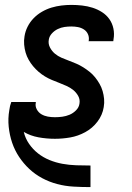

<svg xmlns="http://www.w3.org/2000/svg" viewBox="-20 -558 540 783"><path d="M348 205Q314 205 279.5 203Q245 201 213 192.5Q181 184 152 168.5Q123 153 99.5 131Q76 109 58 82Q40 55 29.5 24Q19 -7 15.5 -41Q12 -75 18 -109Q19 -118 21 -126Q23 -134 26 -142H126Q126 -142 126 -141Q126 -140 126 -139Q123 -125 130 -112Q137 -99 149 -92Q161 -85 175 -82.5Q189 -80 204 -80Q219 -80 234 -82Q249 -84 263.5 -90Q278 -96 290 -108Q302 -120 304 -135Q307 -152 299 -166.5Q291 -181 278.5 -191Q266 -201 251.5 -207.5Q237 -214 221.5 -220Q206 -226 191.5 -232Q177 -238 163 -246.5Q149 -255 137 -265.5Q125 -276 115 -288Q105 -300 97 -314Q89 -328 84.5 -343.5Q80 -359 78.5 -376Q77 -393 80 -410Q83 -430 92.5 -449Q102 -468 117 -483.5Q132 -499 151 -510Q170 -521 190 -527Q210 -533 230.5 -535.5Q251 -538 271 -538Q293 -538 315 -535.5Q337 -533 357.5 -526.5Q378 -520 396 -508.5Q414 -497 426 -480Q438 -463 442.5 -441.5Q447 -420 443 -398Q443 -396 442.5 -394Q442 -392 442 -390H341Q342 -391 342 -392Q342 -393 342 -393Q344 -407 338.5 -419Q333 -431 322 -438Q311 -445 298 -447.5Q285 -450 271 -450Q257 -450 243 -448Q229 -446 215.5 -439.5Q202 -433 191.5 -421.5Q181 -410 179 -396Q176 -379 184 -364Q192 -349 204 -339Q216 -329 231 -322.5Q246 -316 261 -310.5Q276 -305 291 -298.5Q306 -292 319.5 -283.5Q333 -275 345.5 -265Q358 -255 368 -242.5Q378 -230 386 -216Q394 -202 398.5 -186.5Q403 -171 404.5 -154.5Q406 -138 403 -121Q398 -89 377.5 -62Q357 -35 327.5 -19Q298 -3 266.5 2.5Q235 8 204 8Q170 8 137 2Q104 -4 77 -20Q83 6 98.5 28.5Q114 51 135 67.5Q156 84 181.5 94.5Q207 105 234.5 110Q262 115 291 116Q320 117 348 117H349V205Z"/></svg>

Font: Iosevka Curly Semibold Oblique
Style: Regular
Weight: 600
Italic angle: -9°
Monospace: yes
Designer: Belleve Invis
Foundry: Belleve Invis
Version: Version 11.1.0; ttfautohint (v1.8.3)